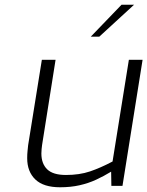

<svg xmlns="http://www.w3.org/2000/svg" viewBox="-20 -786 623 812"><path d="M234 6Q164 6 129.5 -27Q95 -60 95 -117Q95 -134 96.5 -147.5Q98 -161 99 -172L157 -533H215L158 -173Q157 -165 156 -156Q155 -147 155 -137Q155 -94 179.5 -70Q204 -46 259 -46Q316 -46 360.5 -61Q405 -76 456 -103L525 -533H583L498 0H451L450 -60Q419 -41 386.5 -26Q354 -11 316.5 -2.5Q279 6 234 6ZM364 -631 494 -766H547L400 -631Z"/></svg>

Font: Exo Thin Light
Style: Italic
Weight: 300
Italic angle: -9°
Version: Version 2.000